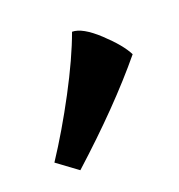

<svg xmlns="http://www.w3.org/2000/svg" viewBox="-59 -832 312 335"><g transform="rotate(-20 96.5 -664.0)"><path d="M38 -548 0 -576Q31 -623 61 -679.5Q91 -736 107 -780Q126 -780 154.5 -753.5Q183 -727 193 -707Q132 -633 38 -548Z"/></g></svg>

Font: TMT Limkin
Style: Regular
Weight: 400
Designer: Gabriel Drozdov
Version: Version 1.000;Glyphs 3.1.2 (3151)